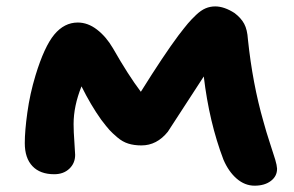

<svg xmlns="http://www.w3.org/2000/svg" viewBox="-20 -569 927 605"><path d="M150.9 -20Q106.4 -20 82.3 -45.4Q58.1 -70.8 58.1 -118.2Q58.1 -156.2 66.2 -214.6Q74.2 -272.9 91.8 -331.1Q119.6 -422.4 151.1 -460.2Q182.6 -498 225.1 -498Q256.8 -498 285.6 -475.8Q314.5 -453.6 335.9 -417Q384.3 -332 423.8 -279.8Q496.1 -395.5 542 -457Q561.5 -482.4 572 -494.9Q582.5 -507.3 597.9 -522Q613.3 -536.6 627.7 -542.7Q642.1 -548.8 658.2 -548.8Q686.5 -548.8 719.2 -527.8Q739.7 -512.2 749.5 -493.9Q759.3 -475.6 761.2 -444.8Q775.9 -304.7 810.1 -186Q818.8 -153.8 830.3 -118.9Q841.8 -84 847.2 -66.2Q852.5 -48.3 853 -38.1Q853.5 -14.2 833.7 1Q814 16.1 782.2 16.1Q751.5 16.1 725.8 -6.1Q700.2 -28.3 684.1 -65.9Q639.2 -183.6 622.1 -328.1Q509.8 -155.3 508.8 -153.8Q474.1 -110.8 425.8 -110.8Q402.3 -110.8 384.3 -116.5Q366.2 -122.1 349.9 -136Q333.5 -149.9 324.7 -159.7Q315.9 -169.4 298.8 -191.9Q266.1 -237.8 236.8 -296.9Q211.9 -234.9 211.9 -178.2Q211.9 -154.3 214.4 -121.1Q216.8 -87.9 216.8 -81.1Q216.8 -54.7 198.5 -37.4Q180.2 -20 150.9 -20Z"/></svg>

Font: Shantell Sans Irregular
Style: Bold
Weight: 700
Designer: Stephen Nixon, Anya Danilova, Shantell Martin
Foundry: Arrow Type
Version: Version 1.006;[9816181b4]